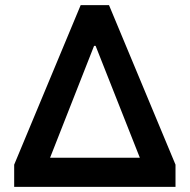

<svg xmlns="http://www.w3.org/2000/svg" viewBox="-20 -725 736 745"><path d="M35 0V-86L293 -705H403L661 -86V0ZM345 -547 157 -69 146 -113H550L540 -69L351 -547Z"/></svg>

Font: Nunito Sans 7pt
Style: Bold
Weight: 700
Designer: Vernon Adams
Foundry: Vernon Adams
Version: Version 3.101;gftools[0.9.27]